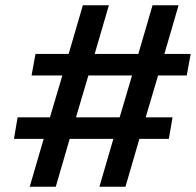

<svg xmlns="http://www.w3.org/2000/svg" viewBox="-20 -710 745 730"><path d="M581 -423 534 -264H636L622 -182H510L457 0H358L411 -182H245L192 0H93L146 -182H33L47 -264H170L217 -423H100L115 -505H241L295 -690H394L340 -505H506L560 -690H659L605 -505H705L690 -423ZM482 -423H316L269 -264H435Z"/></svg>

Font: Niramit Medium
Style: Italic
Weight: 500
Italic angle: -10°
Designer: Katatrad Aksorn Co.,Ltd.
Foundry: Cadson Demak Co.,Ltd.
Version: Version 1.000; ttfautohint (v1.6)